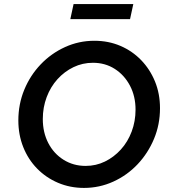

<svg xmlns="http://www.w3.org/2000/svg" viewBox="-20 -911 836 942"><path d="M392 11Q324 11 265 -14Q206 -39 162 -84Q118 -129 94 -189.5Q70 -250 70 -320Q70 -400 99 -470.5Q128 -541 179.5 -595Q231 -649 299 -680Q367 -711 443 -711Q512 -711 570.5 -686Q629 -661 672.5 -616Q716 -571 740.5 -511Q765 -451 765 -380Q765 -300 735.5 -229.5Q706 -159 655 -105Q604 -51 536 -20Q468 11 392 11ZM400 -97Q451 -97 495 -118.5Q539 -140 573 -177.5Q607 -215 626 -265.5Q645 -316 645 -373Q645 -439 617.5 -491Q590 -543 543 -573Q496 -603 436 -603Q385 -603 340.5 -581.5Q296 -560 262 -522.5Q228 -485 209 -434.5Q190 -384 190 -327Q190 -261 217 -209Q244 -157 292 -127Q340 -97 400 -97ZM325 -817 341 -891H634L618 -817Z"/></svg>

Font: Red Hat Text SemiBold
Style: Italic
Weight: 600
Italic angle: -12°
Designer: Pentagram, MCKL
Foundry: Pentagram, MCKL
Version: Version 1.023